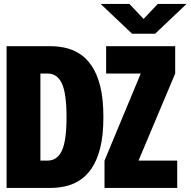

<svg xmlns="http://www.w3.org/2000/svg" viewBox="-20 -928 941 948"><path d="M477 -908.5H619L689 -834.5L759 -908.5H901L746 -761.5H632ZM12.5 0V-700H229.5Q263.5 -700 299.8 -692.5Q336 -685 370 -664.5Q404 -644 431.2 -605Q458.5 -566 474.5 -503.8Q490.5 -441.5 490.5 -350Q490.5 -258.5 474.5 -196.2Q458.5 -134 431.2 -95Q404 -56 370 -35.5Q336 -15 299.8 -7.5Q263.5 0 229.5 0ZM496 0V-135L675 -565H504V-700H845V-565L664 -135H855V0ZM179.5 -135H214.5Q262.5 -135 285.5 -184Q308.5 -233 308.5 -350Q308.5 -467 285.5 -516Q262.5 -565 214.5 -565H179.5Z"/></svg>

Font: Trispace ExtraBold
Style: Regular
Weight: 800
Designer: Tyler Finck
Foundry: Etcetera Type Company
Version: Version 1.210; ttfautohint (v1.8.3)